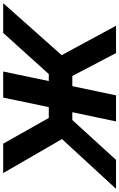

<svg xmlns="http://www.w3.org/2000/svg" viewBox="163 -959 750 1208"><g transform="rotate(90 538.0 -355.0)"><path d="M-46 0 281 -368 96 -710H268L412 -435H476L534 -710H698L640 -435H689L940 -710H1122L809 -370L1023 0H838L676 -287H608L548 0H384L444 -287H400L141 0Z"/></g></svg>

Font: Raleway-v4020 ExtraBold
Style: Italic
Weight: 800
Italic angle: -12°
Designer: Matt McInerney, Pablo Impallari, Rodrigo Fuenzalida
Foundry: Matt McInerney, Pablo Impallari, Rodrigo Fuenzalida
Version: Version 4.020;PS 004.020;hotconv 1.0.88;makeotf.lib2.5.64775